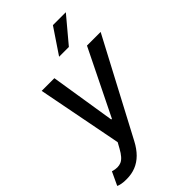

<svg xmlns="http://www.w3.org/2000/svg" viewBox="-322 -876 1175 1175"><g transform="rotate(-45 265.5 -289.0)"><path d="M38.1 204.1Q14.6 204.6 -4.4 200.9Q-23.4 197.3 -32.2 192.4L8.3 106L11.2 106.9Q51.8 119.1 81.1 106.4Q110.4 93.8 139.2 41L159.2 4.9L52.2 -545.9H162.1L229.5 -121.1H235.4L444.3 -545.9H562.5L235.4 72.3Q212.4 116.2 182.9 145.8Q153.3 175.3 117.4 189.7Q81.5 204.1 38.1 204.1ZM275.4 -618.2 385.3 -781.7H497.1L359.9 -618.2Z"/></g></svg>

Font: Inter Tight Medium
Style: Italic
Weight: 500
Italic angle: -9.39999°
Designer: Rasmus Andersson
Foundry: rsms
Version: Version 3.004